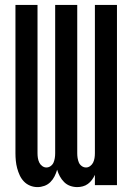

<svg xmlns="http://www.w3.org/2000/svg" viewBox="-20 -755 540 783"><path d="M133 8Q117 8 102.5 2Q88 -4 77.5 -15Q67 -26 60.5 -40Q54 -54 50 -69Q46 -84 44.5 -99.5Q43 -115 43 -130V-735H133V-130Q133 -120 134.5 -110.5Q136 -101 140 -92.5Q144 -84 152 -78Q160 -72 169 -72Q179 -72 187 -78Q195 -84 198.5 -92.5Q202 -101 203.5 -110.5Q205 -120 205 -130V-735H295V-130Q295 -120 296.5 -110.5Q298 -101 301.5 -92.5Q305 -84 313 -78Q321 -72 331 -72Q340 -72 348 -78Q356 -84 360 -92.5Q364 -101 365.5 -110.5Q367 -120 367 -130V-735H457V0H367V-42Q362 -31 355 -21.5Q348 -12 338.5 -5Q329 2 317.5 5Q306 8 295 8Q280 8 266 3Q252 -2 241.5 -12.5Q231 -23 224 -36Q217 -49 213 -63Q209 -49 202.5 -36Q196 -23 185.5 -12.5Q175 -2 161 3Q147 8 133 8Z"/></svg>

Font: Iosevka Curly Medium
Style: Regular
Weight: 500
Monospace: yes
Designer: Belleve Invis
Foundry: Belleve Invis
Version: Version 22.1.2; ttfautohint (v1.8.4)